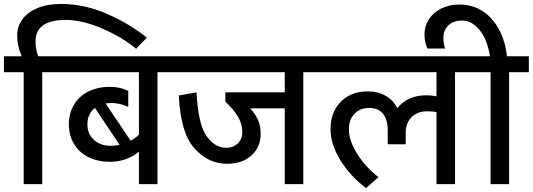

<svg xmlns="http://www.w3.org/2000/svg" viewBox="-30 -933 2700 973"><path d="M284 -567H184V0H90V-567H-10V-648H80Q57 -700 57 -754Q57 -797 82.5 -833.5Q108 -870 158.5 -891.5Q209 -913 280 -913Q398 -913 514 -862Q630 -811 714 -742L660 -686Q587 -746 486.5 -789Q386 -832 302 -832Q226 -832 188 -804.5Q150 -777 150 -724Q150 -687 163 -648H284Z M868 -567H768V0H674V-165Q646 -140 608 -126.5Q570 -113 527 -113Q466 -113 418.5 -136.5Q371 -160 345 -203.5Q319 -247 319 -303Q319 -359 345 -402.5Q371 -446 418.5 -469.5Q466 -493 527 -493Q580 -493 620 -472V-391Q580 -411 532 -411Q523 -411 505 -409L632 -220Q655 -232 674 -250V-567H264V-648H868ZM532 -194Q553 -194 576 -199L451 -386Q413 -356 413 -303Q413 -254 446 -224Q479 -194 532 -194Z M876 -449 966 -465Q974 -304 1016.5 -244Q1059 -184 1115 -184Q1152 -184 1175 -206Q1198 -228 1198 -264Q1198 -304 1176 -341.5Q1154 -379 1112 -418V-465H1413V-567H848V-648H1607V-567H1507V0H1413V-384H1238Q1263 -356 1277 -326Q1291 -296 1291 -256Q1291 -187 1244 -145Q1197 -103 1120 -103Q1025 -103 955 -181.5Q885 -260 876 -449Z M2376 -567H2276V0H2182V-365Q2165 -369 2134 -369Q2085 -369 2055.5 -339Q2026 -309 2026 -260V-202H1935V-272Q1935 -327 1911 -356.5Q1887 -386 1841 -386Q1795 -386 1766.5 -356.5Q1738 -327 1738 -278Q1738 -221 1779 -155Q1820 -89 1888 -35L1825 20Q1745 -40 1695 -121Q1645 -202 1645 -278Q1645 -365 1697 -417.5Q1749 -470 1835 -470Q1885 -470 1923.5 -448Q1962 -426 1984 -385Q2008 -416 2045 -433Q2082 -450 2129 -450Q2155 -450 2182 -445V-567H1587V-648H2376Z M2121 -759Q2121 -800 2143 -834.5Q2165 -869 2205.5 -889.5Q2246 -910 2299 -910Q2365 -910 2416.5 -876Q2468 -842 2499.5 -782.5Q2531 -723 2539 -648H2650V-567H2550V0H2456V-567H2356V-648H2453Q2439 -735 2399.5 -782Q2360 -829 2312 -829Q2268 -829 2242.5 -804.5Q2217 -780 2217 -742Q2217 -727 2219.5 -711.5Q2222 -696 2226 -687H2136Q2121 -721 2121 -759Z"/></svg>

Font: Madhuban
Style: Regular
Weight: 400
Designer: jaikishan Patel
Foundry: MagicType
Version: Version 1.000